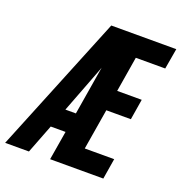

<svg xmlns="http://www.w3.org/2000/svg" viewBox="-160 -849 910 963"><g transform="rotate(20 295.0 -367.5)"><path d="M-28 0 271 -735H618L599 -625H442L411 -437H542L524 -327H393L357 -110H514L496 0H212L238 -155H159L99 0ZM199 -260H255L298 -520Q295 -512 292.5 -504.5Q290 -497 287 -490Z"/></g></svg>

Font: Iosevka SS04 XBd Ex Obl
Style: Regular
Weight: 800
Width: 7
Italic angle: -9°
Monospace: yes
Designer: Belleve Invis
Foundry: Belleve Invis
Version: Version 19.0.0; ttfautohint (v1.8.4)